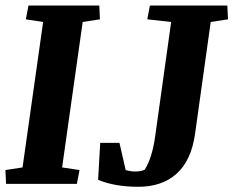

<svg xmlns="http://www.w3.org/2000/svg" viewBox="-22 -681 864 711"><path d="M-2 -51.3 61.5 -61 137.7 -599.6 73.7 -609.4 83.5 -660.6H345.7L348.1 -609.4L284.2 -599.6L208 -61L272.5 -51.3L262.7 0H0.5ZM341.3 -15.1 349.1 -151.9H420.4L443.4 -51.3Q482.9 -40 513.7 -52.2Q542 -96.7 553.2 -180.2L611.8 -599.6L523.4 -609.4L533.2 -660.6H819.8L822.3 -609.4L758.3 -599.6L700.2 -184.6Q686 -85.9 631.8 -37.6Q577.6 10.7 490.2 10.7Q402.8 10.7 341.3 -15.1Z"/></svg>

Font: NoticiaText-BoldItalic
Style: Bold Italic
Weight: 700
Italic angle: -8°
Designer: JM Sole
Foundry: JM Sole
Version: Version 1.003